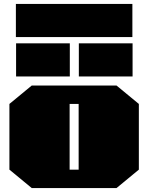

<svg xmlns="http://www.w3.org/2000/svg" viewBox="-20 -959 756 979"><path d="M61 -770V-939H655V-770ZM62 -569V-738H336V-569ZM382 -569V-738H656V-569ZM142 0 28 -94V-429L142 -523H574L688 -429V-94L574 0ZM335 -94H381V-429H335Z"/></svg>

Font: Tomorrow Black
Style: Regular
Weight: 900
Designer: Tony de Marco, Monica Rizzolli
Foundry: Just in Type
Version: Version 2.002